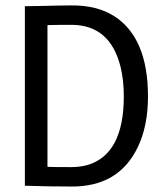

<svg xmlns="http://www.w3.org/2000/svg" viewBox="-20 -682 597 705"><path d="M71.3 -659.2V0Q161.1 2.9 240.2 2.9Q415 4.9 485.4 -140.6Q523.4 -218.8 523.4 -328.1Q523.4 -542 400.4 -622.1Q335.9 -663.1 242.2 -662.1Q209 -662.1 133.8 -660.2Q91.8 -659.2 71.3 -659.2ZM240.2 -68.4Q184.6 -68.4 154.3 -69.3V-589.8Q186.5 -590.8 242.2 -590.8Q384.8 -590.8 422.9 -435.5Q434.6 -387.7 434.6 -328.1Q434.6 -116.2 301.8 -76.2Q273.4 -68.4 240.2 -68.4Z"/></svg>

Font: Yaldevi Colombo Medium
Style: Regular
Weight: 500
Designer: Sol Matas, Denzil Rajitha, Kosala Senevirathne and Pathum Egodawatta
Foundry: Mooniak
Version: Version 1.020 ; ttfautohint (v1.6)